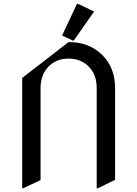

<svg xmlns="http://www.w3.org/2000/svg" viewBox="-20 -980 728 1019"><path d="M97.7 19.5V-566.4L344.2 -756.8Q455.6 -756.8 524.9 -686Q590.8 -618.7 590.8 -512.7V-25.4L498 19.5H493.2V-512.7Q493.2 -578.1 458 -618.7Q414.6 -668.9 344.2 -668.9Q272.5 -668.9 230.5 -618.7Q195.3 -576.7 195.3 -512.7V-24.4L102.5 19.5ZM388.7 -960H393.6L479.5 -918.9L371.6 -764.6H366.7L309.6 -791.5Z"/></svg>

Font: Nova Cut
Style: Book
Weight: 400
Version: Version 2.000